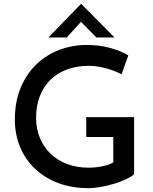

<svg xmlns="http://www.w3.org/2000/svg" viewBox="-20 -967 794 995"><path d="M675 -64Q660 -51 633 -38Q606 -25 572.5 -15Q539 -5 504 1.5Q469 8 438 8Q350 8 280 -19Q210 -46 160 -94Q110 -142 83.5 -206.5Q57 -271 57 -347Q57 -440 87 -512Q117 -584 168.5 -633.5Q220 -683 287.5 -708.5Q355 -734 429 -734Q494 -734 549.5 -719Q605 -704 645 -680L610 -582Q590 -593 560.5 -603.5Q531 -614 500 -620Q469 -626 443 -626Q379 -626 328.5 -607.5Q278 -589 242 -554Q206 -519 186.5 -469Q167 -419 167 -356Q167 -299 187 -251.5Q207 -204 243 -169.5Q279 -135 329 -116.5Q379 -98 440 -98Q475 -98 509 -105Q543 -112 567 -125V-257H427V-360H675ZM479 -773 388 -866 417 -873 326 -773H231L400 -947H401L573 -773Z"/></svg>

Font: Josefin Sans Thin Medium
Style: Regular
Weight: 500
Version: Version 2.000